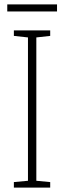

<svg xmlns="http://www.w3.org/2000/svg" viewBox="-20 -852 291 872"><path d="M208 0H43V-25L107 -31V-682L43 -689V-714H208V-689L145 -682V-31L208 -25ZM239 -832V-800H13V-832Z"/></svg>

Font: Noto Sans Khmer Condensed ExtraLight
Style: Regular
Weight: 200
Width: 3
Designer: Danh Hong and the Monotype Design Team
Foundry: Monotype Imaging Inc.
Version: Version 2.004; ttfautohint (v1.8.4.7-5d5b)